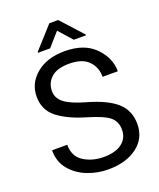

<svg xmlns="http://www.w3.org/2000/svg" viewBox="-164 -1003 922 1112"><g transform="rotate(-20 297.0 -446.5)"><path d="M461.4 -179.7Q461.4 -228.5 428.5 -257.8Q395.5 -287.1 290 -318.1Q184.6 -349.1 123.3 -397.2Q62 -445.3 62 -527.3Q62 -610.4 128.2 -665.5Q194.3 -720.7 303.7 -720.7Q423.8 -720.7 489 -654.8Q554.2 -588.9 554.2 -505.9H460.4Q460.4 -565.4 421.9 -604.5Q383.3 -643.6 303.7 -643.6Q228.5 -643.6 192.4 -610.6Q156.2 -577.6 156.2 -528.3Q156.2 -483.9 194.6 -454.3Q232.9 -424.8 319.3 -400.4Q442.9 -365.7 499.5 -314.7Q556.2 -263.7 556.2 -180.7Q556.2 -93.8 488.3 -42Q420.4 9.8 308.1 9.8Q242.7 9.8 180.9 -14.6Q119.1 -39.1 79.3 -87.2Q39.6 -135.3 39.6 -206.1H133.3Q133.3 -133.3 186.5 -100.1Q239.7 -66.9 308.1 -66.9Q381.8 -66.9 421.6 -97.4Q461.4 -127.9 461.4 -179.7ZM331.1 -902.8 452.1 -769.5V-764.6H377L303.7 -847.2L231 -764.6H156.7V-770L276.4 -902.8Z"/></g></svg>

Font: Roboto21382017
Style: Regular
Weight: 400
Designer: Christian Robertson
Foundry: Google
Version: Version 2.138; 2017